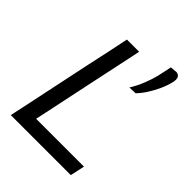

<svg xmlns="http://www.w3.org/2000/svg" viewBox="-219 -893 1010 1010"><g transform="rotate(45 286.0 -388.0)"><path d="M40 0Q52.5 -59 64.5 -114Q76 -169 90 -235.5L140 -473Q155 -541 167 -597.5Q178.5 -653.5 191 -713H282Q269.5 -653 257.5 -597Q245.5 -541 231 -472.5L184 -250Q174 -202.5 165.5 -162Q156.5 -121 148 -80.5H504L486.5 0ZM378.5 -544Q402 -581.5 418.2 -623.5Q434.5 -665.5 441 -694Q445.5 -714.5 449.8 -734Q454 -753.5 458 -773L496.5 -776.5Q523 -773 523 -745.5Q523 -737.5 521 -727.5Q513.5 -695 498 -660.8Q482.5 -626.5 462.8 -596Q443 -565.5 423 -545.5Z"/></g></svg>

Font: Heraclito
Style: Italic
Weight: 400
Italic angle: -12°
Designer: Kostas Bartsokas (font) & Cristiano Sobral (main changes)
Foundry: Kostas Bartsokas (font) & Cristiano Sobral (main changes)
Version: Version 1.00;July 8, 2020;FontCreator 13.0.0.2655 64-bit